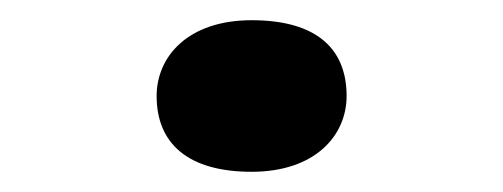

<svg xmlns="http://www.w3.org/2000/svg" viewBox="-20 -423 498 190"><path d="M229 -253C292 -253 323 -289 323 -328C323 -375 293 -403 229 -403C166 -403 135 -367 135 -328C135 -281 166 -253 229 -253Z"/></svg>

Font: Lexend Peta
Style: Regular
Weight: 400
Designer: Bonnie Shaver-Troup, Thomas Jockin
Foundry: Lexend
Version: Version 1.007